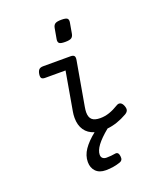

<svg xmlns="http://www.w3.org/2000/svg" viewBox="-161 -767 922 1098"><g transform="rotate(-20 300.0 -218.0)"><path d="M145.5 -384.8Q128.9 -384.8 123.3 -392.1Q117.7 -399.4 120.6 -418Q124 -436.5 132.3 -443.8Q140.6 -451.2 157.2 -451.2H323.2Q339.8 -451.2 345.7 -443.8Q351.6 -436.5 348.1 -418L301.3 -151.4Q299.8 -142.6 298.8 -134.3Q297.9 -126 297.9 -119.1Q297.9 -88.4 313.5 -74.5Q329.1 -60.5 363.3 -60.5Q391.6 -60.5 418.9 -69.8Q446.3 -79.1 476.6 -97.7Q488.8 -105 499.5 -100.3Q510.3 -95.7 517.1 -78.6Q523.9 -61 520 -50.3Q516.1 -39.6 502.4 -31.7Q440.9 3.4 381.3 9.3Q333 48.8 310.3 79.6Q287.6 110.4 287.6 135.3Q287.6 149.4 296.1 156.7Q304.7 164.1 319.3 164.1Q333.5 164.1 346.9 162.8Q360.4 161.6 373.5 159.2Q393.1 156.2 396.5 182.6Q398.4 196.3 394.3 204.3Q390.1 212.4 378.9 216.3Q360.8 222.7 337.9 226.6Q314.9 230.5 291.5 230.5Q252 230.5 230.7 208.5Q209.5 186.5 209.5 151.4Q209.5 111.8 234.1 75.9Q258.8 40 304.2 3.9Q265.1 -7.8 244.9 -37.6Q224.6 -67.4 224.6 -111.8Q224.6 -131.3 228 -149.9L269 -384.8ZM375 -570.3Q372.1 -553.2 361.6 -545.9Q351.1 -538.6 323.2 -538.6Q295.4 -538.6 287.4 -545.9Q279.3 -553.2 282.2 -570.3L293.5 -633.8Q296.4 -650.9 307.1 -658.2Q317.9 -665.5 345.7 -665.5Q373.5 -665.5 381.3 -658.2Q389.2 -650.9 386.2 -633.8Z"/></g></svg>

Font: Courier Prime
Style: Italic
Weight: 400
Monospace: yes
Designer: Alan Dague-Greene
Foundry: Quote-Unquote Apps
Version: Version 1.202